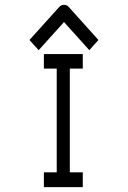

<svg xmlns="http://www.w3.org/2000/svg" viewBox="-20 -820 526 792"><path d="M161 -597H321.5V-537H268V-109H321.5V-48H161V-109H214V-537H161ZM120.5 -634 101.5 -655 225 -792Q232.5 -800 243 -800Q256 -800 263 -792L386 -655L367 -634L348.5 -613L244 -729L139.5 -613Z"/></svg>

Font: 3270 Nerd Font Mono SemCond
Style: Regular
Weight: 400
Monospace: yes
Version: Version 3.0.1;Nerd Fonts 3.1.1